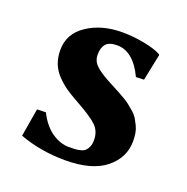

<svg xmlns="http://www.w3.org/2000/svg" viewBox="-90 -523 599 616"><g transform="rotate(20 209.5 -214.5)"><path d="M54.2 -112.8 38.1 -17.1C86.6 0.8 138.5 9.8 193.8 9.8C255 9.8 301.2 -2.8 332.3 -28.1C363.4 -53.3 378.9 -84.6 378.9 -122.1C378.9 -131.8 378.2 -141 376.7 -149.7C375.2 -158.3 372.6 -166.3 368.9 -173.8C365.2 -181.3 361.6 -188 358.2 -193.8C354.7 -199.7 349.6 -205.7 342.8 -211.9L325.2 -226.6C321 -230.5 314.2 -235.2 304.9 -240.7C295.7 -246.3 288.6 -250.3 283.7 -252.9L259.8 -265.6L236.8 -277.8C217 -288.6 202 -298.8 191.9 -308.6C181.8 -318.4 176.8 -330.6 176.8 -345.2C176.8 -360.5 180.4 -372.5 187.7 -381.1C195.1 -389.7 207.8 -394 226.1 -394C262.9 -394 293.1 -369 316.9 -318.8L344.2 -319.8L362.8 -410.2L360.8 -413.1C347.5 -420.6 328.1 -426.8 302.7 -431.6C277.3 -436.5 252.4 -439 228 -439C180.8 -439 140.9 -428.1 108.2 -406.2C75.4 -384.4 59.1 -355 59.1 -317.9C59.1 -300.9 61.8 -285.6 67.1 -271.7C72.5 -257.9 80.5 -245.5 91.1 -234.6C101.6 -223.7 112.6 -214.2 124 -206.1C133.8 -199.2 147.5 -190.9 165 -181.2C202.8 -160.3 228 -143.6 240.7 -131.1C253.4 -118.6 259.8 -102.5 259.8 -83C259.8 -73.9 258.5 -66.2 255.9 -60.1C253.3 -53.9 250.2 -49.1 246.6 -45.7C243 -42.2 237.9 -39.6 231.2 -37.8C224.5 -36.1 218.4 -35 212.9 -34.7C207.4 -34.3 200 -34.2 190.9 -34.2C171.7 -34.2 152.6 -40.6 133.5 -53.5C114.5 -66.3 98 -86.4 84 -113.8Z"/></g></svg>

Font: Linux Biolinum G
Style: Bold
Weight: 700
Designer: Philipp H. Poll
Foundry: Philipp H. Poll
Version: Version 1.1.0